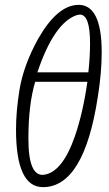

<svg xmlns="http://www.w3.org/2000/svg" viewBox="-20 -766 451 791"><path d="M383 -367Q326 5 157 5Q46 5 46 -232Q46 -308 60 -394Q76 -495 137 -606Q217 -746 304 -746Q399 -746 399 -550Q399 -467 383 -367ZM134 -468H344Q351 -531 351 -588Q351 -706 309 -706Q307 -706 297 -704Q203 -673 134 -468ZM340 -429H125Q97 -336 97 -195Q97 -116 113 -79Q129 -42 161 -46Q237 -56 289 -206Q322 -302 340 -429Z"/></svg>

Font: GFS Baskerville
Style: Regular
Weight: 400
Designer: George Matthiopoulos
Foundry: George Matthiopoulos
Version: Version 1.0